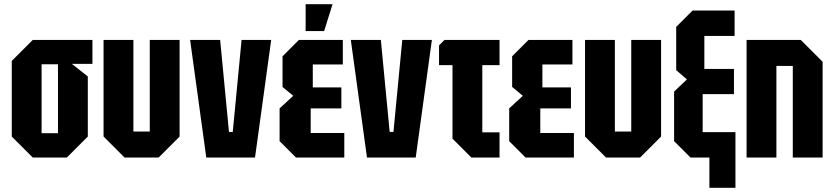

<svg xmlns="http://www.w3.org/2000/svg" viewBox="-20 -750 3972 914"><path d="M36 -100V-460L136 -560H420V-446H322L398 -386V-100L298 0H136ZM178 -116H256V-444H178Z M835 -560V-100L735 0H573L473 -100V-560H615V-124H693V-560Z M962 0 885 -560H1028L1070 -122H1088L1130 -560H1271L1194 0Z M1389 0 1311 -78V-234L1376 -294L1325 -336V-482L1403 -560H1612V-443H1469V-334H1605V-234H1459V-117H1619V0ZM1435 -602V-730H1563L1523 -602Z M1727 0 1650 -560H1793L1835 -122H1853L1895 -560H2036L1959 0Z M2134 -90V-440H2070V-534L2096 -560H2358V-440H2276V-120H2358V0H2224Z M2482 0 2404 -78V-234L2469 -294L2418 -336V-482L2496 -560H2705V-443H2562V-334H2698V-234H2552V-117H2712V0Z M3127 -560V-100L3027 0H2865L2765 -100V-560H2907V-124H2985V-560Z M3267 0 3189 -78V-314L3250 -372L3199 -416V-622L3277 -700H3477V-579H3333V-422H3474V-302H3325V-121H3481V144H3357V0Z M3534 0V-560H3792L3896 -456V0H3754V-436H3676V0Z"/></svg>

Font: Tektur Condensed SemiBold
Style: Regular
Weight: 600
Width: 3
Designer: Adam Jagosz
Foundry: Adam Jagosz
Version: Version 1.005;gftools[0.9.30]